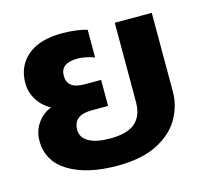

<svg xmlns="http://www.w3.org/2000/svg" viewBox="-87 -648 819 762"><g transform="rotate(-15 323.0 -267.5)"><path d="M32 -161Q32 -200 53.5 -231.5Q75 -263 111 -277Q78 -294 57.5 -326Q37 -358 37 -396Q37 -466 86.5 -508Q136 -550 230 -550Q259 -550 287.5 -546Q316 -542 331 -537V-423Q317 -429 297.5 -433Q278 -437 262 -437Q192 -437 192 -385Q192 -358 209.5 -344.5Q227 -331 264 -331H331V-224H264Q188 -224 188 -164Q188 -132 218.5 -114.5Q249 -97 307 -97Q377 -97 409.5 -125.5Q442 -154 442 -211V-536H594V-212Q594 -155 565 -103.5Q536 -52 472 -18.5Q408 15 307 15Q182 15 107 -30.5Q32 -76 32 -161Z"/></g></svg>

Font: Prompt SemiBold
Style: Regular
Weight: 600
Designer: Katatrad Team
Foundry: CadsonDemak
Version: Version 1.000